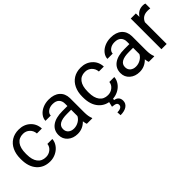

<svg xmlns="http://www.w3.org/2000/svg" viewBox="67 -1330 2339 2339"><g transform="rotate(-45 1236.5 -160.5)"><path d="M280.3 -64C233.7 -64 197.9 -80.4 172.9 -113.3C147.8 -146.2 135.3 -193 135.3 -253.9V-271C135.3 -333.5 147.9 -381.3 173.1 -414.3C198.3 -447.3 233.9 -463.9 279.8 -463.9C314 -463.9 342.7 -452.9 366 -430.9C389.2 -408.9 402.2 -380.9 404.8 -346.7H490.2C487.6 -403.3 466.7 -449.4 427.5 -484.9C388.3 -520.3 339 -538.1 279.8 -538.1C231.6 -538.1 189.9 -527 154.5 -504.9C119.2 -482.7 92.1 -451.7 73.2 -411.6C54.4 -371.6 44.9 -325.8 44.9 -274.4V-259.3C44.9 -175.9 66.2 -110.3 108.6 -62.3C151.1 -14.2 208.3 9.8 280.3 9.8C316.1 9.8 350 1.6 382.1 -14.6C414.1 -30.9 439.8 -52.7 459 -80.1C478.2 -107.4 488.6 -136.2 490.2 -166.5H404.8C402.2 -137.2 388.8 -112.8 364.7 -93.3C340.7 -73.7 312.5 -64 280.3 -64Z M918 0H1012.7V-7.8C1000.3 -36.5 994.1 -75 994.1 -123.5V-366.7C992.8 -420.1 974.9 -462 940.4 -492.4C905.9 -522.9 858.2 -538.1 797.4 -538.1C759 -538.1 723.7 -530.9 691.7 -516.6C659.6 -502.3 634.2 -482.8 615.5 -458.3C596.8 -433.7 587.4 -408.2 587.4 -381.8H678.2C678.2 -404.9 689.1 -424.6 710.9 -440.9C732.7 -457.2 759.8 -465.3 792 -465.3C828.8 -465.3 856.6 -456 875.5 -437.3C894.4 -418.5 903.8 -393.4 903.8 -361.8V-320.3H815.9C740.1 -320.3 681.2 -305.1 639.4 -274.7C597.6 -244.2 576.7 -201.5 576.7 -146.5C576.7 -101.2 593.3 -63.9 626.7 -34.4C660.1 -5 702.8 9.8 754.9 9.8C813.2 9.8 863.3 -12 905.3 -55.7C908.5 -29 912.8 -10.4 918 0ZM768.1 -68.8C738.4 -68.8 714.2 -76.8 695.3 -92.8C676.4 -108.7 667 -130.9 667 -159.2C667 -224 722.3 -256.3 833 -256.3H903.8V-147.9C892.4 -124.5 874 -105.5 848.6 -90.8C823.2 -76.2 796.4 -68.8 768.1 -68.8Z M1347.7 -64C1301.1 -64 1265.3 -80.4 1240.2 -113.3C1215.2 -146.2 1202.6 -193 1202.6 -253.9V-271C1202.6 -333.5 1215.3 -381.3 1240.5 -414.3C1265.7 -447.3 1301.3 -463.9 1347.2 -463.9C1381.3 -463.9 1410.1 -452.9 1433.3 -430.9C1456.6 -408.9 1469.6 -380.9 1472.2 -346.7H1557.6C1555 -403.3 1534.1 -449.4 1494.9 -484.9C1455.6 -520.3 1406.4 -538.1 1347.2 -538.1C1299 -538.1 1257.2 -527 1221.9 -504.9C1186.6 -482.7 1159.5 -451.7 1140.6 -411.6C1121.7 -371.6 1112.3 -325.8 1112.3 -274.4V-259.3C1112.3 -175.9 1133.5 -110.3 1176 -62.3C1218.5 -14.2 1275.7 9.8 1347.7 9.8C1383.5 9.8 1417.4 1.6 1449.5 -14.6C1481.5 -30.9 1507.2 -52.7 1526.4 -80.1C1545.6 -107.4 1556 -136.2 1557.6 -166.5H1472.2C1469.6 -137.2 1456.2 -112.8 1432.1 -93.3C1408 -73.7 1379.9 -64 1347.7 -64ZM1362.3 4.4H1297.4L1281.7 69.8C1313.6 72.8 1334.8 77.6 1345.2 84.5C1355.6 91.3 1360.8 101.9 1360.8 116.2C1360.8 131.5 1353.8 143.4 1339.6 151.9C1325.4 160.3 1305.5 164.6 1279.8 164.6L1283.2 216.8C1329.8 216.8 1366 207.6 1392.1 189.2C1418.1 170.8 1431.2 145.8 1431.2 114.3C1431.2 66.7 1406.2 38.6 1356.4 29.8Z M1985.4 0H2080.1V-7.8C2067.7 -36.5 2061.5 -75 2061.5 -123.5V-366.7C2060.2 -420.1 2042.3 -462 2007.8 -492.4C1973.3 -522.9 1925.6 -538.1 1864.7 -538.1C1826.3 -538.1 1791.1 -530.9 1759 -516.6C1727 -502.3 1701.6 -482.8 1682.9 -458.3C1664.1 -433.7 1654.8 -408.2 1654.8 -381.8H1745.6C1745.6 -404.9 1756.5 -424.6 1778.3 -440.9C1800.1 -457.2 1827.1 -465.3 1859.4 -465.3C1896.2 -465.3 1924 -456 1942.9 -437.3C1961.8 -418.5 1971.2 -393.4 1971.2 -361.8V-320.3H1883.3C1807.5 -320.3 1748.6 -305.1 1706.8 -274.7C1665 -244.2 1644 -201.5 1644 -146.5C1644 -101.2 1660.7 -63.9 1694.1 -34.4C1727.5 -5 1770.2 9.8 1822.3 9.8C1880.5 9.8 1930.7 -12 1972.7 -55.7C1975.9 -29 1980.1 -10.4 1985.4 0ZM1835.4 -68.8C1805.8 -68.8 1781.6 -76.8 1762.7 -92.8C1743.8 -108.7 1734.4 -130.9 1734.4 -159.2C1734.4 -224 1789.7 -256.3 1900.4 -256.3H1971.2V-147.9C1959.8 -124.5 1941.4 -105.5 1916 -90.8C1890.6 -76.2 1863.8 -68.8 1835.4 -68.8Z M2458.5 -447.3V-531.2C2449.4 -535.8 2436 -538.1 2418.5 -538.1C2364.1 -538.1 2322.1 -514.5 2292.5 -467.3L2291 -528.3H2203.1V0H2293.5V-375C2314.6 -425.5 2354.8 -450.7 2414.1 -450.7C2430 -450.7 2444.8 -449.5 2458.5 -447.3Z"/></g></svg>

Font: Roboto1
Style: rg
Weight: 400
Designer: Google
Version: Version 2.137; 2017